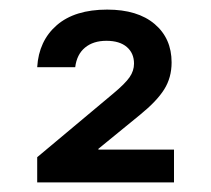

<svg xmlns="http://www.w3.org/2000/svg" viewBox="-20 -880 440 400"><path d="M57.5 -500V-552.5L215.8 -685Q240.8 -705.8 250 -719.2Q259.2 -732.5 259.2 -747.5Q259.2 -769.2 244.2 -782.1Q229.2 -795 201.7 -795Q174.2 -795 157.1 -780.8Q140 -766.7 136.7 -740H57.5Q60.8 -795 98.3 -827.5Q135.8 -860 203.3 -860Q266.7 -860 302.1 -830Q337.5 -800 337.5 -750Q337.5 -718.3 322.1 -693.8Q306.7 -669.2 271.7 -640.8L185 -570V-568.3H342.5V-500Z"/></svg>

Font: Funnel Display Light Medium
Style: Regular
Weight: 500
Version: Version 1.000